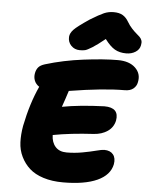

<svg xmlns="http://www.w3.org/2000/svg" viewBox="-63 -1014 841 1090"><g transform="rotate(5 357.0 -469.0)"><path d="M367.2 -731Q336.9 -731 317.4 -751.5Q297.9 -772 299.8 -801.8Q301.3 -822.3 320.6 -842.8Q339.8 -863.3 408.2 -909.2Q460 -940.9 485.6 -951.9Q511.2 -962.9 540 -962.9Q572.3 -962.9 592 -951.2Q611.8 -939.5 626 -915Q637.7 -895 652.6 -878.9Q667.5 -862.8 678.2 -854Q689 -845.2 698.2 -836.2Q707.5 -827.1 710.9 -815.9Q714.4 -804.7 710.9 -789.1Q706.5 -764.6 683.8 -750.2Q661.1 -735.8 630.9 -735.8Q592.8 -735.8 565.7 -751.5Q538.6 -767.1 508.8 -807.1Q464.4 -771 436.8 -753.9Q409.2 -736.8 397.2 -733.9Q385.3 -731 367.2 -731ZM336.9 24.9Q274.4 24.9 225.3 9.3Q176.3 -6.3 146 -33.7Q115.7 -61 97.2 -98.9Q78.6 -136.7 76.9 -181.2Q75.2 -225.6 84 -274.9Q110.4 -405.8 155.8 -503.9Q136.2 -516.6 128.4 -536.4Q120.6 -556.2 125 -579.1Q128.9 -599.6 140.1 -612.8Q151.4 -626 176.8 -633.8Q278.8 -665 393.3 -679.4Q507.8 -693.8 587.9 -693.8Q653.3 -693.8 687.7 -660.6Q722.2 -627.4 711.9 -579.1Q708 -556.2 689.9 -541.5Q671.9 -526.9 641.1 -526.9Q520.5 -526.9 325.2 -495.1Q321.3 -481.4 309.8 -448Q298.3 -414.6 293.9 -401.9Q391.1 -420.4 534.2 -425.8Q620.6 -425.8 606.9 -350.1Q598.1 -311 565.7 -289.1Q533.2 -267.1 487.8 -264.2Q355.5 -256.8 255.9 -237.8Q256.8 -195.8 279.3 -170.9Q301.8 -146 342.8 -146Q388.7 -146 433.6 -154.3Q478.5 -162.6 510 -170.9Q541.5 -179.2 555.2 -179.2Q589.4 -179.2 606 -158.4Q622.6 -137.7 616.2 -102.1Q603.5 -40.5 532 -7.8Q460.4 24.9 336.9 24.9Z"/></g></svg>

Font: Shantell Sans Bouncy
Style: Italic
Weight: 800
Italic angle: -11.31°
Designer: Stephen Nixon, Anya Danilova, Shantell Martin
Foundry: Arrow Type
Version: Version 1.006;[9816181b4]